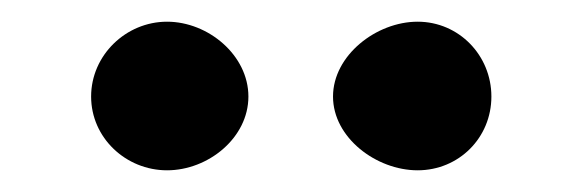

<svg xmlns="http://www.w3.org/2000/svg" viewBox="-20 -766 519 177"><path d="M64 -677C64 -639 96 -609 134 -609C172 -609 209 -639 209 -677C209 -715 172 -746 134 -746C96 -746 64 -715 64 -677ZM287 -677C287 -639 327 -609 365 -609C403 -609 433 -639 433 -677C433 -715 403 -746 365 -746C327 -746 287 -715 287 -677Z"/></svg>

Font: Ampere
Style: SuExt
Weight: 400
Version: Version 1